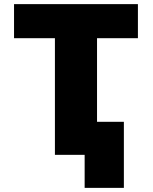

<svg xmlns="http://www.w3.org/2000/svg" viewBox="-20 -750 741 930"><path d="M580 -160V160H390V0H246V-565H48V-730H648V-565H450V-160Z"/></svg>

Font: M PLUS 1p Black
Style: Regular
Weight: 900
Version: Version 1.061